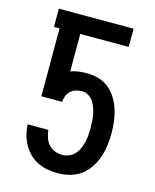

<svg xmlns="http://www.w3.org/2000/svg" viewBox="-112 -812 724 896"><g transform="rotate(15 250.0 -363.5)"><path d="M252 8Q227 8 202.5 3.5Q178 -1 155.5 -12Q133 -23 115 -41Q97 -59 85 -80.5Q73 -102 66.5 -126.5Q60 -151 59 -176H159Q161 -158 167 -139.5Q173 -121 185.5 -107Q198 -93 216 -86.5Q234 -80 252 -80Q269 -80 285 -87Q301 -94 312.5 -107Q324 -120 330.5 -136Q337 -152 341 -168.5Q345 -185 346 -202Q347 -219 347 -236Q347 -253 346 -269Q345 -285 342 -301Q339 -317 333.5 -332Q328 -347 319 -360.5Q310 -374 295.5 -382.5Q281 -391 265 -391Q250 -391 235.5 -386.5Q221 -382 210 -372Q199 -362 193.5 -348Q188 -334 187 -319H87V-647H60V-735H421V-647H187V-466Q206 -473 225.5 -475.5Q245 -478 265 -478Q294 -478 322 -470Q350 -462 372 -444Q394 -426 409 -401Q424 -376 432.5 -349Q441 -322 444.5 -293.5Q448 -265 448 -236Q448 -206 444 -176.5Q440 -147 430.5 -119.5Q421 -92 404.5 -67Q388 -42 364 -24.5Q340 -7 311 0.5Q282 8 252 8Z"/></g></svg>

Font: Iosevka Term Semibold
Style: Regular
Weight: 600
Monospace: yes
Designer: Belleve Invis
Foundry: Belleve Invis
Version: Version 31.4.0